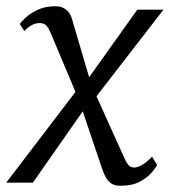

<svg xmlns="http://www.w3.org/2000/svg" viewBox="-26 -586 560 616"><path d="M360.5 10Q343.5 10 332.5 3.5Q321.5 -3 314.8 -14.8Q308 -26.5 302.5 -42L227.5 -264L260.5 -259L79.5 0H-6L238.5 -320.5L230.5 -257L136 -481.5Q130.5 -495 123.2 -503.5Q116 -512 101 -512Q86 -512 72 -503.2Q58 -494.5 52.5 -486L37.5 -509Q41 -515 55.5 -528.8Q70 -542.5 94.2 -554.2Q118.5 -566 151.5 -566Q167 -566 177.5 -560.5Q188 -555 194.8 -546Q201.5 -537 204.5 -526.5L270.5 -302.5L238.5 -308L414.5 -555H498.5L261 -248L268.5 -310.5L372.5 -80Q378.5 -66 385.5 -57.2Q392.5 -48.5 404.5 -48.5Q416 -48.5 431 -57.5Q446 -66.5 462 -83.5L478 -56.5Q475 -50 462 -34Q449 -18 424.2 -4Q399.5 10 360.5 10Z"/></svg>

Font: Merriweather 7pt Light
Style: Italic
Weight: 300
Italic angle: -7.8°
Designer: Eben Sorkin
Foundry: Eben Sorkin
Version: Version 2.200;gftools[0.9.31]